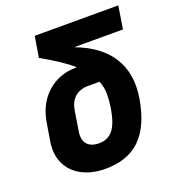

<svg xmlns="http://www.w3.org/2000/svg" viewBox="-134 -836 868 952"><g transform="rotate(-20 300.0 -360.0)"><path d="M254 10Q184 8 134 -20Q84 -48 61.5 -97Q39 -146 49 -210L64 -301Q79 -399 142 -455.5Q205 -512 296 -512H299Q271 -537 231 -563.5Q191 -590 138 -620L156 -730H597L578 -610H320Q447 -563 502.5 -475Q558 -387 538 -263Q515 -122 445.5 -55Q376 12 254 10ZM275 -120Q321 -120 348 -153Q375 -186 388 -263Q394 -302 394 -337Q394 -372 380 -406H320Q277 -406 250 -382.5Q223 -359 216 -316L199 -210Q192 -167 212 -143.5Q232 -120 275 -120Z"/></g></svg>

Font: JetBrains Mono NL ExtraBold
Style: Italic
Weight: 800
Italic angle: -9°
Monospace: yes
Designer: Philipp Nurullin, Konstantin Bulenkov
Foundry: JetBrains
Version: Version 2.305; ttfautohint (v1.8.4.7-5d5b)